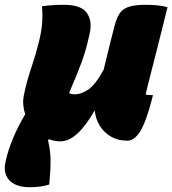

<svg xmlns="http://www.w3.org/2000/svg" viewBox="-74 -576 718 800"><path d="M192 -556Q264 -556 288 -522Q312 -488 299 -433L298 -429Q285 -368 265 -314Q245 -260 214 -189Q219 -185 225.5 -184Q232 -183 239 -183Q264 -183 294 -203Q324 -223 358 -286Q369 -332 380.5 -378.5Q392 -425 404 -471Q413 -505 426.5 -523Q440 -541 465.5 -548.5Q491 -556 534 -556Q560 -556 583.5 -553.5Q607 -551 624 -546Q603 -462 582 -378Q561 -294 539 -209L533 -182Q538 -181 542 -180.5Q546 -180 551 -180H563Q562 -176 561.5 -172.5Q561 -169 560 -166Q535 -69 510.5 -29.5Q486 10 458 10H454Q417 10 388 -7Q359 -24 341.5 -52.5Q324 -81 321 -115H320Q247 13 178 13Q154 13 130 4L126 8Q136 53 136.5 84.5Q137 116 135 145Q134 159 133 171Q132 183 131 193Q112 199 92.5 201.5Q73 204 46 204Q14 204 -11 192.5Q-36 181 -47.5 156.5Q-59 132 -50 93Q-39 46 -19 -1.5Q1 -49 31 -100Q18 -139 25 -177Q36 -233 55 -289Q74 -345 88 -401Q99 -445 101.5 -479Q104 -513 101 -550Q124 -553 145.5 -554.5Q167 -556 192 -556Z"/></svg>

Font: Recursive Sn Csl St Blk
Style: Italic
Weight: 900
Italic angle: -15°
Version: Version 1.079;hotconv 1.0.112;makeotfexe 2.5.65598; ttfautoh